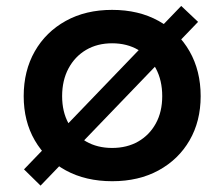

<svg xmlns="http://www.w3.org/2000/svg" viewBox="-20 -586 728 632"><path d="M576.5 -566.5 632 -514 113.5 25 59 -28.5ZM349.5 10.5Q262 10.5 196.5 -25.2Q131 -61 94.5 -124Q58 -187 58 -269.5Q58 -353 94.5 -417Q131 -481 196.5 -517.2Q262 -553.5 349 -553.5Q436.5 -553.5 502 -517.2Q567.5 -481 604 -417Q640.5 -353 640.5 -269.5Q640.5 -187 604 -124Q567.5 -61 502 -25.2Q436.5 10.5 349.5 10.5ZM349 -99Q398 -99 435 -120.2Q472 -141.5 493 -179.8Q514 -218 514 -269.5Q514 -321.5 493 -360.8Q472 -400 435 -421.8Q398 -443.5 349 -443.5Q300.5 -443.5 263.5 -421.8Q226.5 -400 205.5 -360.8Q184.5 -321.5 184.5 -269.5Q184.5 -218 205.5 -179.8Q226.5 -141.5 263.5 -120.2Q300.5 -99 349 -99Z"/></svg>

Font: Hepta Slab ExtraLight SemiBold
Style: Regular
Weight: 600
Version: Version 1.102